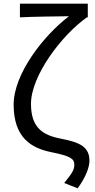

<svg xmlns="http://www.w3.org/2000/svg" viewBox="-20 -816 513 1041"><path d="M401 205C446 144 465 89 465 56C465 -18 416 -44 311 -64C211 -83 148 -124 148 -253C148 -405 313 -624 451 -722H456V-796H88V-722C160 -726 292 -727 354 -728C217 -624 54 -416 54 -249C54 -70 149 -13 258 9C361 30 383 44 383 77C383 107 368 127 328 176Z"/></svg>

Font: Source Han Sans JP
Style: Regular
Weight: 400
Designer: Ryoko NISHIZUKA 西塚涼子 (kana, bopomofo & ideographs); Paul D. Hunt (Latin, Greek & Cyrillic); Sandoll Communications 산돌커뮤니
Foundry: Adobe
Version: Version 2.004;hotconv 1.0.118;makeotfexe 2.5.65603